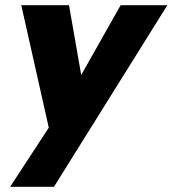

<svg xmlns="http://www.w3.org/2000/svg" viewBox="-20 -520 665 740"><path d="M445 -500H625L188 200H19L168 -28L62 -500H246L293 -231Z"/></svg>

Font: Albert Sans Black
Style: Italic
Weight: 900
Italic angle: -11.25°
Designer: Andreas Rasmussen
Foundry: a.Foundry
Version: Version 1.025